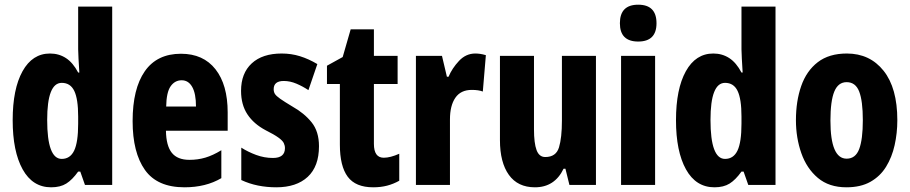

<svg xmlns="http://www.w3.org/2000/svg" viewBox="-20 -788 3878 818"><path d="M198 10Q119 10 76.5 -66.5Q34 -143 34 -276Q34 -409 76 -484.5Q118 -560 193 -560Q231 -560 261 -540.5Q291 -521 313 -479H318Q316 -514 314.5 -538.5Q313 -563 313 -578V-760H458V0H342L322 -57H313Q288 -22 262.5 -6Q237 10 198 10ZM243 -111Q279 -111 296 -146.5Q313 -182 313 -261V-292Q313 -366 296.5 -400.5Q280 -435 243 -435Q181 -435 181 -277Q181 -111 243 -111Z M751 -559Q846 -559 898 -493Q950 -427 950 -309V-231H687Q688 -167 712 -137Q736 -107 787 -107Q823 -107 855 -116.5Q887 -126 923 -148V-29Q857 10 766 10Q650 10 597.5 -64Q545 -138 545 -272Q545 -410 597 -484.5Q649 -559 751 -559ZM754 -446Q725 -446 707 -420.5Q689 -395 688 -334H815Q815 -389 799 -417.5Q783 -446 754 -446Z M1339 -165Q1339 -79 1291 -34.5Q1243 10 1157 10Q1117 10 1079.5 2.5Q1042 -5 1008 -21V-159Q1036 -141 1071 -128Q1106 -115 1143 -115Q1194 -115 1194 -157Q1194 -168 1189 -178.5Q1184 -189 1166 -202Q1148 -215 1112 -233Q1061 -260 1034 -301Q1007 -342 1007 -401Q1007 -476 1052.5 -518Q1098 -560 1180 -560Q1221 -560 1258 -548.5Q1295 -537 1332 -515L1294 -404Q1270 -420 1243 -431.5Q1216 -443 1189 -443Q1146 -443 1146 -408Q1146 -396 1151.5 -387.5Q1157 -379 1174 -367Q1191 -355 1226 -334Q1276 -306 1307.5 -267Q1339 -228 1339 -165Z M1615 -116Q1643 -116 1681 -133V-18Q1656 -4 1629 3Q1602 10 1570 10Q1495 10 1461.5 -35Q1428 -80 1428 -172V-430H1373V-508L1440 -545L1474 -663H1573V-550H1674V-430H1573V-175Q1573 -116 1615 -116Z M2005 -560Q2015 -560 2025.5 -558.5Q2036 -557 2050 -553L2037 -398Q2019 -405 1990 -405Q1943 -405 1920 -371.5Q1897 -338 1897 -279V0H1752V-550H1863L1884 -461H1891Q1906 -497 1935.5 -528.5Q1965 -560 2005 -560Z M2519 -550V0H2406L2389 -69H2381Q2343 10 2259 10Q2186 10 2148 -43Q2110 -96 2110 -191V-550H2255V-237Q2255 -178 2266 -148.5Q2277 -119 2303 -119Q2349 -119 2361.5 -160Q2374 -201 2374 -274V-550Z M2699 -768Q2777 -768 2777 -689Q2777 -611 2699 -611Q2621 -611 2621 -689Q2621 -768 2699 -768ZM2771 -550V0H2626V-550Z M3024 10Q2945 10 2902.5 -66.5Q2860 -143 2860 -276Q2860 -409 2902 -484.5Q2944 -560 3019 -560Q3057 -560 3087 -540.5Q3117 -521 3139 -479H3144Q3142 -514 3140.5 -538.5Q3139 -563 3139 -578V-760H3284V0H3168L3148 -57H3139Q3114 -22 3088.5 -6Q3063 10 3024 10ZM3069 -111Q3105 -111 3122 -146.5Q3139 -182 3139 -261V-292Q3139 -366 3122.5 -400.5Q3106 -435 3069 -435Q3007 -435 3007 -277Q3007 -111 3069 -111Z M3803 -276Q3803 -221 3791.5 -169.5Q3780 -118 3755 -77.5Q3730 -37 3688.5 -13.5Q3647 10 3586 10Q3512 10 3464.5 -30Q3417 -70 3394 -135.5Q3371 -201 3371 -276Q3371 -357 3393.5 -421.5Q3416 -486 3464 -523Q3512 -560 3588 -560Q3686 -560 3744.5 -486.5Q3803 -413 3803 -276ZM3518 -274Q3518 -112 3587 -112Q3625 -112 3640.5 -153Q3656 -194 3656 -276Q3656 -358 3640.5 -398Q3625 -438 3587 -438Q3551 -438 3534.5 -398Q3518 -358 3518 -274Z"/></svg>

Font: Noto Sans Arabic ExtCond ExtBd
Style: Regular
Weight: 800
Width: 2
Designer: Monotype Design Team, Nadine Chahine, Nizar Qandah and Khaled Hosny
Foundry: Monotype Imaging Inc.
Version: Version 2.012; ttfautohint (v1.8.4.7-5d5b)